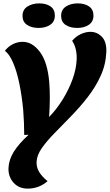

<svg xmlns="http://www.w3.org/2000/svg" viewBox="-20 -927 648 1134"><path d="M123 -130Q123 -165 121.5 -202Q120 -239 117 -278Q109 -362 94 -434.5Q79 -507 57 -557.5Q35 -608 9 -627Q29 -653 56.5 -666.5Q84 -680 114 -680Q171 -680 216 -620Q261 -560 271 -440Q278 -350 270 -236Q314 -281 350 -339Q386 -397 408.5 -459Q431 -521 433 -579Q434 -645 406 -686Q428 -712 457 -725.5Q486 -739 514 -739Q553 -739 581.5 -710Q610 -681 608 -620Q605 -546 574.5 -479Q544 -412 497 -352Q450 -292 398 -239Q348 -187 302.5 -141Q257 -95 227.5 -53Q198 -11 196 29Q195 62 211.5 89Q228 116 261 143Q234 166 205 176.5Q176 187 143 187Q92 187 60.5 152.5Q29 118 30 67Q32 17 61 -30Q90 -77 149 -131ZM436 -762Q394 -762 367.5 -780Q341 -798 341 -833Q341 -870 369.5 -888.5Q398 -907 439 -907Q480 -907 506 -889Q532 -871 532 -835Q532 -799 504.5 -780.5Q477 -762 436 -762ZM208 -762Q167 -762 140 -780Q113 -798 113 -833Q113 -870 142 -888.5Q171 -907 212 -907Q253 -907 278.5 -889Q304 -871 304 -835Q304 -799 276.5 -780.5Q249 -762 208 -762Z"/></svg>

Font: Sansita Swashed
Style: Bold
Weight: 700
Designer: Pablo Cosgaya
Foundry: Omnibus-Type
Version: Version 1.003; ttfautohint (v1.8.3)